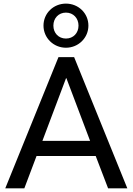

<svg xmlns="http://www.w3.org/2000/svg" viewBox="-20 -1032 727 1052"><path d="M113.3 0 180.2 -177.2H504.4L572.3 0H677.7L386.2 -718.8H300.3L8.8 0ZM343.8 -603.5 473.6 -260.3H212.4L341.8 -603.5ZM341.3 -770.5C409.7 -770.5 464.4 -824.7 464.4 -891.6C464.4 -959.5 409.7 -1012.2 341.3 -1012.2C272.9 -1012.2 218.3 -959.5 218.3 -891.6C218.3 -824.7 272.9 -770.5 341.3 -770.5ZM341.3 -820.8C300.8 -820.8 272.5 -851.1 272.5 -891.6C272.5 -932.1 300.8 -962.9 341.3 -962.9C381.8 -962.9 410.2 -932.1 410.2 -891.6C410.2 -851.1 381.8 -820.8 341.3 -820.8Z"/></svg>

Font: Winston
Style: Regular
Weight: 400
Designer: Vernon Adams, Kim Jin-seong, David Berlow, Cristiano Sobral
Foundry: The Winston Project Authors
Version: Version 3.004